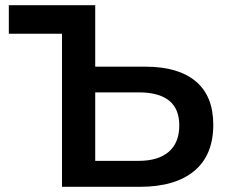

<svg xmlns="http://www.w3.org/2000/svg" viewBox="-20 -720 876 740"><path d="M802 -239Q802 -122 728.5 -61Q655 0 519 0H219V-590H14V-700H347V-463H541Q667 -463 734.5 -406.5Q802 -350 802 -239ZM671 -237Q671 -364 514 -364H347V-100H514Q590 -100 630.5 -135Q671 -170 671 -237Z"/></svg>

Font: mBank SemiBold
Style: Regular
Weight: 600
Designer: Julieta Ulanovsky
Foundry: Julieta Ulanovsky
Version: Version 7.200